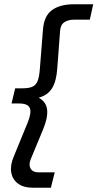

<svg xmlns="http://www.w3.org/2000/svg" viewBox="-20 -770 456 898"><path d="M134 108Q90 108 64 88.5Q38 69 32.5 36Q27 3 44 -37L110 -198Q128 -243 119.5 -264.5Q111 -286 69 -286H34L51 -357H85Q113 -357 129.5 -363.5Q146 -370 154.5 -388Q163 -406 166 -443L181 -632Q186 -696 223.5 -723Q261 -750 325 -750H416L400 -678H326Q299 -678 281 -666Q263 -654 261 -625L248 -452Q244 -391 224 -358Q204 -325 161 -313Q197 -293 200.5 -256Q204 -219 182 -166L124 -26Q113 0 123 18Q133 36 159 36H236L218 108Z"/></svg>

Font: Instrument Sans Condensed Medium
Style: Italic
Weight: 500
Width: 3
Italic angle: -13°
Designer: Rodrigo Fuenzalida
Foundry: fragTYPE
Version: Version 1.000;gftools[0.9.28]